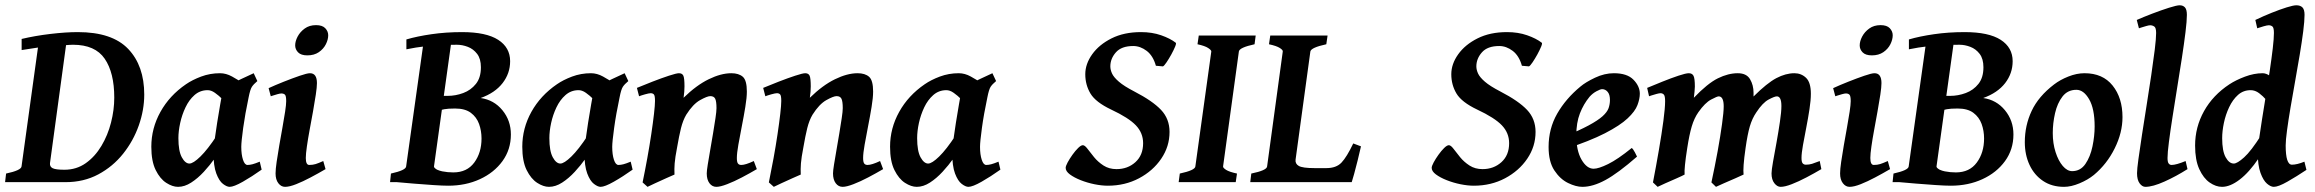

<svg xmlns="http://www.w3.org/2000/svg" viewBox="-23 -703 8935 741"><path d="M533.7 -337.9Q533.7 -278.8 512.7 -219Q491.7 -159.2 452.1 -109.6Q412.6 -60.1 356.4 -30Q300.3 0 230 0H-3.4L0.5 -33.2Q58.1 -45.4 60.1 -60.5L123.5 -519.5L60.5 -509.8V-552.7Q111.8 -564.9 171.4 -572Q231 -579.1 277.3 -579.1Q409.7 -579.1 471.7 -514.2Q533.7 -449.2 533.7 -337.9ZM258.8 -530.3Q252 -530.3 245.1 -529.8Q238.3 -529.3 231.9 -528.8L169.9 -73.2Q168.5 -59.6 180.4 -53.7Q192.4 -47.9 225.6 -47.9Q272 -47.9 307.9 -73.2Q343.8 -98.6 368.4 -139.9Q393.1 -181.2 405.5 -230Q418 -278.8 418 -326.2Q418 -422.4 381.1 -476.3Q344.2 -530.3 258.8 -530.3Z M986.8 -48.3Q949.2 -21.5 914.3 -1.7Q879.4 18.1 863.3 18.1Q852.5 18.1 837.6 6.8Q822.8 -4.4 811.8 -33.4Q800.8 -62.5 800.8 -114.7Q800.8 -127.9 804.9 -159.9Q809.1 -191.9 815.2 -230Q821.3 -268.1 826.9 -300.3Q832.5 -332.5 835 -345.7Q837.9 -359.4 859.6 -372.8Q881.3 -386.2 908.7 -398.4Q936 -410.6 956.1 -420.4L970.2 -390.1Q955.6 -377.9 949 -367.7Q942.4 -357.4 936.5 -327.1Q922.9 -262.7 915.5 -209.2Q908.2 -155.8 908.2 -136.2Q908.2 -106.4 914.8 -86.4Q921.4 -66.4 932.1 -66.4Q940.9 -66.4 951.4 -69.1Q961.9 -71.8 979.5 -79.1ZM942.9 -367.7Q930.7 -358.9 918.5 -338.9Q906.2 -318.8 896 -301.5Q885.7 -284.2 877.9 -284.2Q872.1 -284.2 861.1 -294.9Q850.1 -305.7 835.9 -319.8Q821.8 -334 806.6 -344.7Q791.5 -355.5 776.9 -355Q748.5 -354.5 727.5 -335.9Q706.5 -317.4 692.9 -288.6Q679.2 -259.8 672.4 -228.3Q665.5 -196.8 665.5 -169.9Q665.5 -120.1 678.7 -95.9Q691.9 -71.8 708 -71.8Q722.7 -71.8 750.5 -98.9Q778.3 -126 814 -180.2L806.2 -92.3Q787.1 -65.4 763.7 -40Q740.2 -14.6 714.8 1.7Q689.5 18.1 664.1 18.1Q642.6 18.1 618.7 2.7Q594.7 -12.7 577.9 -46.6Q561 -80.6 561 -136.7Q561 -208 596.2 -271.2Q631.3 -334.5 694.8 -377.9Q718.8 -394.5 753.2 -407.5Q787.6 -420.4 826.2 -420.4Q849.6 -420.4 872.6 -407.7Q895.5 -395 914.1 -382.1Q932.6 -369.1 942.9 -367.7Z M1243.7 -566.9Q1243.7 -550.3 1234.6 -532.2Q1225.6 -514.2 1207.5 -501.7Q1189.5 -489.3 1163.1 -489.3Q1138.7 -489.3 1127.4 -501Q1116.2 -512.7 1116.2 -527.8Q1116.2 -543.9 1125.7 -562Q1135.3 -580.1 1153.1 -593Q1170.9 -606 1196.8 -606Q1221.2 -606 1232.4 -594Q1243.7 -582 1243.7 -566.9ZM1233.4 -50.3Q1205.1 -33.7 1175.5 -18.1Q1146 -2.4 1120.1 7.8Q1094.2 18.1 1077.1 18.1Q1062 18.1 1051.3 4.2Q1040.5 -9.8 1040.5 -33.7Q1040.5 -49.8 1044.7 -78.6Q1048.8 -107.4 1054.9 -142.1Q1061 -176.8 1067.1 -210.9Q1073.2 -245.1 1077.4 -272.2Q1081.5 -299.3 1081.5 -312.5Q1081.5 -333 1076.7 -337.6Q1071.8 -342.3 1063 -342.3Q1058.1 -342.3 1048.3 -339.6Q1038.6 -336.9 1030.3 -334.2Q1022 -331.5 1022 -331.5L1013.7 -362.8Q1039.1 -374.5 1072.3 -387.7Q1105.5 -400.9 1133.8 -410.6Q1162.1 -420.4 1173.3 -420.4Q1200.2 -420.4 1200.2 -382.3Q1200.2 -366.7 1195.8 -337.6Q1191.4 -308.6 1185.1 -273.2Q1178.7 -237.8 1172.1 -202.4Q1165.5 -167 1161.4 -137.9Q1157.2 -108.9 1157.2 -93.3Q1157.2 -66.4 1170.4 -66.4Q1184.1 -66.4 1195.1 -69.8Q1206.1 -73.2 1224.6 -81.5Z M1948.7 -184.1Q1948.7 -126 1916.3 -81.3Q1883.8 -36.6 1829.1 -11.5Q1774.4 13.7 1707 13.7Q1685.5 13.7 1648.7 11.2Q1611.8 8.8 1573.5 5.6Q1535.2 2.4 1508.8 0L1647.5 -58.1Q1663.1 -45.9 1683.8 -41.7Q1704.6 -37.6 1726.6 -37.6Q1779.3 -37.6 1807.4 -75.7Q1835.4 -113.8 1835.4 -168.5Q1835.4 -198.2 1825.9 -224.6Q1816.4 -251 1794.2 -267.6Q1772 -284.2 1733.4 -284.2Q1706.1 -284.2 1691.9 -281.5Q1677.7 -278.8 1662.6 -273.9L1663.6 -333H1704.6Q1735.4 -333 1764.9 -344Q1794.4 -355 1813.7 -379.2Q1833 -403.3 1833 -443.4Q1833 -476.1 1818.4 -495.1Q1803.7 -514.2 1782.5 -522.2Q1761.2 -530.3 1740.7 -530.3Q1668.5 -530.3 1624 -525.1Q1579.6 -520 1545.4 -512.7V-550.8Q1586.9 -563 1642.3 -571Q1697.8 -579.1 1760.3 -579.1Q1853.5 -579.1 1899.7 -549.3Q1945.8 -519.5 1945.8 -466.8Q1945.8 -419.9 1916.7 -382.3Q1887.7 -344.7 1832 -324.7Q1883.3 -317.4 1916 -277.6Q1948.7 -237.8 1948.7 -184.1ZM1721.2 -558.6 1651.9 -60.5Q1651.4 -55.2 1665 -47.4Q1678.7 -39.6 1707 -33.2L1704.6 0H1482.4L1485.8 -33.2Q1543 -45.9 1544.4 -60.5L1614.3 -558.6Z M2418.5 -48.3Q2380.9 -21.5 2345.9 -1.7Q2311 18.1 2294.9 18.1Q2284.2 18.1 2269.3 6.8Q2254.4 -4.4 2243.4 -33.4Q2232.4 -62.5 2232.4 -114.7Q2232.4 -127.9 2236.6 -159.9Q2240.7 -191.9 2246.8 -230Q2252.9 -268.1 2258.5 -300.3Q2264.2 -332.5 2266.6 -345.7Q2269.5 -359.4 2291.3 -372.8Q2313 -386.2 2340.3 -398.4Q2367.7 -410.6 2387.7 -420.4L2401.9 -390.1Q2387.2 -377.9 2380.6 -367.7Q2374 -357.4 2368.2 -327.1Q2354.5 -262.7 2347.2 -209.2Q2339.8 -155.8 2339.8 -136.2Q2339.8 -106.4 2346.4 -86.4Q2353 -66.4 2363.8 -66.4Q2372.6 -66.4 2383.1 -69.1Q2393.6 -71.8 2411.1 -79.1ZM2374.5 -367.7Q2362.3 -358.9 2350.1 -338.9Q2337.9 -318.8 2327.6 -301.5Q2317.4 -284.2 2309.6 -284.2Q2303.7 -284.2 2292.7 -294.9Q2281.7 -305.7 2267.6 -319.8Q2253.4 -334 2238.3 -344.7Q2223.1 -355.5 2208.5 -355Q2180.2 -354.5 2159.2 -335.9Q2138.2 -317.4 2124.5 -288.6Q2110.8 -259.8 2104 -228.3Q2097.2 -196.8 2097.2 -169.9Q2097.2 -120.1 2110.4 -95.9Q2123.5 -71.8 2139.6 -71.8Q2154.3 -71.8 2182.1 -98.9Q2210 -126 2245.6 -180.2L2237.8 -92.3Q2218.8 -65.4 2195.3 -40Q2171.9 -14.6 2146.5 1.7Q2121.1 18.1 2095.7 18.1Q2074.2 18.1 2050.3 2.7Q2026.4 -12.7 2009.5 -46.6Q1992.7 -80.6 1992.7 -136.7Q1992.7 -208 2027.8 -271.2Q2063 -334.5 2126.5 -377.9Q2150.4 -394.5 2184.8 -407.5Q2219.2 -420.4 2257.8 -420.4Q2281.2 -420.4 2304.2 -407.7Q2327.1 -395 2345.7 -382.1Q2364.3 -369.1 2374.5 -367.7Z M2897.9 -50.3Q2870.6 -34.2 2840.3 -18.3Q2810.1 -2.4 2783.4 7.8Q2756.8 18.1 2741.7 18.1Q2725.6 18.1 2715.1 4.2Q2704.6 -9.8 2704.6 -33.7Q2704.6 -43.5 2708.5 -67.9Q2712.4 -92.3 2718 -124.3Q2723.6 -156.2 2729 -188.7Q2734.4 -221.2 2738.3 -247.3Q2742.2 -273.4 2742.2 -285.6Q2742.2 -311.5 2737.3 -321.8Q2732.4 -332 2718.3 -332Q2706.5 -332 2679 -316.7Q2651.4 -301.3 2625.5 -260.3Q2612.8 -238.8 2605.2 -208.5Q2597.7 -178.2 2590.3 -134.8Q2582.5 -94.7 2580.8 -72.5Q2579.1 -50.3 2580.1 -29.3Q2571.8 -25.9 2549.6 -15.9Q2527.3 -5.9 2505.4 4.2Q2483.4 14.2 2476.1 18.1L2457 1Q2466.3 -43.9 2475.1 -92.3Q2483.9 -140.6 2490.5 -185.1Q2497.1 -229.5 2501 -263.4Q2504.9 -297.4 2504.9 -313.5Q2504.9 -334 2500.5 -338.6Q2496.1 -343.3 2488.3 -343.3Q2481.9 -343.3 2466.3 -338.9Q2450.7 -334.5 2443.4 -331.5L2435.1 -363.8Q2460.4 -374.5 2495.1 -387.9Q2529.8 -401.4 2558.8 -410.9Q2587.9 -420.4 2597.2 -420.4Q2609.9 -420.4 2614.3 -410.9Q2618.7 -401.4 2618.7 -369.6Q2618.7 -349.6 2615.2 -325.7Q2664.6 -374 2712.2 -397.2Q2759.8 -420.4 2799.3 -420.4Q2828.1 -420.4 2843.8 -406.7Q2859.4 -393.1 2859.4 -349.6Q2859.4 -326.2 2853.5 -290.5Q2847.7 -254.9 2840.1 -216.6Q2832.5 -178.2 2826.7 -145Q2820.8 -111.8 2820.8 -93.3Q2820.8 -77.6 2825 -72Q2829.1 -66.4 2837.9 -66.4Q2854 -66.4 2886.2 -81.5Z M3385.3 -50.3Q3357.9 -34.2 3327.6 -18.3Q3297.4 -2.4 3270.8 7.8Q3244.1 18.1 3229 18.1Q3212.9 18.1 3202.4 4.2Q3191.9 -9.8 3191.9 -33.7Q3191.9 -43.5 3195.8 -67.9Q3199.7 -92.3 3205.3 -124.3Q3210.9 -156.2 3216.3 -188.7Q3221.7 -221.2 3225.6 -247.3Q3229.5 -273.4 3229.5 -285.6Q3229.5 -311.5 3224.6 -321.8Q3219.7 -332 3205.6 -332Q3193.8 -332 3166.3 -316.7Q3138.7 -301.3 3112.8 -260.3Q3100.1 -238.8 3092.5 -208.5Q3085 -178.2 3077.6 -134.8Q3069.8 -94.7 3068.1 -72.5Q3066.4 -50.3 3067.4 -29.3Q3059.1 -25.9 3036.9 -15.9Q3014.6 -5.9 2992.7 4.2Q2970.7 14.2 2963.4 18.1L2944.3 1Q2953.6 -43.9 2962.4 -92.3Q2971.2 -140.6 2977.8 -185.1Q2984.4 -229.5 2988.3 -263.4Q2992.2 -297.4 2992.2 -313.5Q2992.2 -334 2987.8 -338.6Q2983.4 -343.3 2975.6 -343.3Q2969.2 -343.3 2953.6 -338.9Q2938 -334.5 2930.7 -331.5L2922.4 -363.8Q2947.8 -374.5 2982.4 -387.9Q3017.1 -401.4 3046.1 -410.9Q3075.2 -420.4 3084.5 -420.4Q3097.2 -420.4 3101.6 -410.9Q3106 -401.4 3106 -369.6Q3106 -349.6 3102.5 -325.7Q3151.9 -374 3199.5 -397.2Q3247.1 -420.4 3286.6 -420.4Q3315.4 -420.4 3331.1 -406.7Q3346.7 -393.1 3346.7 -349.6Q3346.7 -326.2 3340.8 -290.5Q3335 -254.9 3327.4 -216.6Q3319.8 -178.2 3314 -145Q3308.1 -111.8 3308.1 -93.3Q3308.1 -77.6 3312.3 -72Q3316.4 -66.4 3325.2 -66.4Q3341.3 -66.4 3373.5 -81.5Z M3837.9 -48.3Q3800.3 -21.5 3765.4 -1.7Q3730.5 18.1 3714.4 18.1Q3703.6 18.1 3688.7 6.8Q3673.8 -4.4 3662.8 -33.4Q3651.9 -62.5 3651.9 -114.7Q3651.9 -127.9 3656 -159.9Q3660.2 -191.9 3666.3 -230Q3672.4 -268.1 3678 -300.3Q3683.6 -332.5 3686 -345.7Q3689 -359.4 3710.7 -372.8Q3732.4 -386.2 3759.8 -398.4Q3787.1 -410.6 3807.1 -420.4L3821.3 -390.1Q3806.6 -377.9 3800 -367.7Q3793.5 -357.4 3787.6 -327.1Q3773.9 -262.7 3766.6 -209.2Q3759.3 -155.8 3759.3 -136.2Q3759.3 -106.4 3765.9 -86.4Q3772.5 -66.4 3783.2 -66.4Q3792 -66.4 3802.5 -69.1Q3813 -71.8 3830.6 -79.1ZM3793.9 -367.7Q3781.7 -358.9 3769.5 -338.9Q3757.3 -318.8 3747.1 -301.5Q3736.8 -284.2 3729 -284.2Q3723.1 -284.2 3712.2 -294.9Q3701.2 -305.7 3687 -319.8Q3672.9 -334 3657.7 -344.7Q3642.6 -355.5 3627.9 -355Q3599.6 -354.5 3578.6 -335.9Q3557.6 -317.4 3543.9 -288.6Q3530.3 -259.8 3523.4 -228.3Q3516.6 -196.8 3516.6 -169.9Q3516.6 -120.1 3529.8 -95.9Q3543 -71.8 3559.1 -71.8Q3573.7 -71.8 3601.6 -98.9Q3629.4 -126 3665 -180.2L3657.2 -92.3Q3638.2 -65.4 3614.7 -40Q3591.3 -14.6 3565.9 1.7Q3540.5 18.1 3515.1 18.1Q3493.7 18.1 3469.7 2.7Q3445.8 -12.7 3429 -46.6Q3412.1 -80.6 3412.1 -136.7Q3412.1 -208 3447.3 -271.2Q3482.4 -334.5 3545.9 -377.9Q3569.8 -394.5 3604.2 -407.5Q3638.7 -420.4 3677.2 -420.4Q3700.7 -420.4 3723.6 -407.7Q3746.6 -395 3765.1 -382.1Q3783.7 -369.1 3793.9 -367.7Z M4514.6 -538.1Q4517.6 -536.1 4512.2 -522.9Q4506.8 -509.8 4497.6 -492.9Q4488.3 -476.1 4479.2 -462.6Q4470.2 -449.2 4465.3 -446.8L4438 -449.2Q4427.2 -487.8 4402.6 -506.6Q4377.9 -525.4 4350.6 -525.4Q4305.2 -525.4 4283.7 -501Q4262.2 -476.6 4262.2 -446.8Q4262.2 -433.6 4268.8 -419.2Q4275.4 -404.8 4295.2 -387.7Q4314.9 -370.6 4354.5 -350.1Q4425.3 -313.5 4458 -278.8Q4490.7 -244.1 4490.7 -193.8Q4490.7 -137.7 4458.7 -90.6Q4426.8 -43.5 4372.8 -14.9Q4318.8 13.7 4252.4 13.7Q4229 13.7 4201.2 8.1Q4173.3 2.4 4147.9 -7.6Q4122.6 -17.6 4106.2 -29.8Q4089.8 -42 4089.8 -55.2Q4089.8 -62 4097.4 -76.2Q4105 -90.3 4116 -105.7Q4127 -121.1 4137.9 -131.8Q4148.9 -142.6 4156.2 -142.6Q4163.6 -142.6 4174.1 -128.7Q4184.6 -114.7 4199.5 -96.4Q4214.4 -78.1 4235.8 -64.2Q4257.3 -50.3 4286.1 -50.3Q4329.1 -50.3 4358.9 -77.1Q4388.7 -104 4388.7 -150.4Q4388.7 -189.9 4360.8 -219.2Q4333 -248.5 4265.1 -280.3Q4205.6 -308.6 4185.5 -342Q4165.5 -375.5 4165.5 -416.5Q4165.5 -456.1 4192.1 -493.4Q4218.8 -530.8 4266.8 -554.9Q4314.9 -579.1 4380.4 -579.1Q4423.3 -579.1 4458.3 -566.9Q4493.2 -554.7 4514.6 -538.1Z M4823.2 -565.9 4818.8 -532.2Q4760.3 -519.5 4758.3 -504.4L4697.3 -60.5Q4696.8 -55.2 4709 -47.4Q4721.2 -39.6 4751 -33.2L4746.1 0H4525.9L4530.3 -33.2Q4588.9 -45.9 4590.3 -60.5L4651.9 -504.4Q4651.9 -509.8 4639.6 -517.8Q4627.4 -525.9 4598.6 -532.2L4603.5 -565.9Z M5229.5 -138.2Q5223.6 -112.3 5216.6 -83.5Q5209.5 -54.7 5203.1 -31.7Q5196.8 -8.8 5193.8 0H4802.2L4806.2 -33.2Q4865.7 -45.4 4867.2 -60.5L4927.7 -504.4Q4928.7 -509.8 4916.3 -517.8Q4903.8 -525.9 4874.5 -532.2L4879.4 -565.9H5100.6L5095.7 -532.2Q5037.1 -519.5 5034.2 -504.4L4977.1 -86.9Q4975.1 -70.8 4989.7 -62.5Q5004.4 -54.2 5050.3 -54.2H5096.2Q5134.3 -54.2 5154.5 -75.7Q5174.8 -97.2 5199.7 -149.4Z M5927.2 -538.1Q5930.2 -536.1 5924.8 -522.9Q5919.4 -509.8 5910.2 -492.9Q5900.9 -476.1 5891.8 -462.6Q5882.8 -449.2 5877.9 -446.8L5850.6 -449.2Q5839.8 -487.8 5815.2 -506.6Q5790.5 -525.4 5763.2 -525.4Q5717.8 -525.4 5696.3 -501Q5674.8 -476.6 5674.8 -446.8Q5674.8 -433.6 5681.4 -419.2Q5688 -404.8 5707.8 -387.7Q5727.5 -370.6 5767.1 -350.1Q5837.9 -313.5 5870.6 -278.8Q5903.3 -244.1 5903.3 -193.8Q5903.3 -137.7 5871.3 -90.6Q5839.4 -43.5 5785.4 -14.9Q5731.4 13.7 5665 13.7Q5641.6 13.7 5613.8 8.1Q5585.9 2.4 5560.5 -7.6Q5535.2 -17.6 5518.8 -29.8Q5502.4 -42 5502.4 -55.2Q5502.4 -62 5510 -76.2Q5517.6 -90.3 5528.6 -105.7Q5539.6 -121.1 5550.5 -131.8Q5561.5 -142.6 5568.8 -142.6Q5576.2 -142.6 5586.7 -128.7Q5597.2 -114.7 5612.1 -96.4Q5627 -78.1 5648.4 -64.2Q5669.9 -50.3 5698.7 -50.3Q5741.7 -50.3 5771.5 -77.1Q5801.3 -104 5801.3 -150.4Q5801.3 -189.9 5773.4 -219.2Q5745.6 -248.5 5677.7 -280.3Q5618.2 -308.6 5598.1 -342Q5578.1 -375.5 5578.1 -416.5Q5578.1 -456.1 5604.7 -493.4Q5631.3 -530.8 5679.4 -554.9Q5727.5 -579.1 5793 -579.1Q5835.9 -579.1 5870.8 -566.9Q5905.8 -554.7 5927.2 -538.1Z M6305.7 -341.3Q6305.7 -321.8 6296.6 -297.6Q6287.6 -273.4 6258.5 -246.1Q6229.5 -218.8 6171.1 -188.7Q6112.8 -158.7 6014.6 -126.5L6011.2 -174.3Q6072.3 -199.7 6108.2 -219Q6144 -238.3 6161.9 -254.4Q6179.7 -270.5 6185.1 -285.6Q6190.4 -300.8 6190.4 -317.4Q6190.4 -337.9 6181.6 -348.4Q6172.9 -358.9 6160.2 -358.9Q6153.3 -358.9 6138.4 -350.8Q6123.5 -342.8 6111.8 -329.6Q6088.4 -301.3 6074.5 -265.4Q6060.5 -229.5 6060.5 -180.2Q6060.5 -121.6 6080.8 -86.7Q6101.1 -51.8 6127.4 -51.8Q6146.5 -51.8 6183.3 -69.8Q6220.2 -87.9 6274.4 -131.8Q6279.3 -128.9 6286.6 -115.2Q6293.9 -101.6 6294.9 -98.6Q6221.7 -34.7 6173.1 -8.3Q6124.5 18.1 6084 18.1Q6059.1 18.1 6028.6 3.2Q5998 -11.7 5975.8 -45.4Q5953.6 -79.1 5953.6 -135.7Q5953.6 -206.5 5986.8 -264.4Q6020 -322.3 6076.2 -368.7Q6096.2 -385.7 6132.8 -403.1Q6169.4 -420.4 6205.6 -420.4Q6256.8 -420.4 6281.2 -395.3Q6305.7 -370.1 6305.7 -341.3Z M7006.3 -50.3Q6979 -34.2 6948.7 -18.3Q6918.5 -2.4 6892.1 7.8Q6865.7 18.1 6849.1 18.1Q6835.9 18.1 6825 4.2Q6814 -9.8 6814 -33.7Q6814 -45.9 6819.8 -78.9Q6825.7 -111.8 6833.3 -153.3Q6840.8 -194.8 6846.4 -233.2Q6852.1 -271.5 6852.1 -293.9Q6852.1 -331.1 6834.5 -331.1Q6825.7 -331.1 6802.7 -318.8Q6779.8 -306.6 6755.4 -269.5Q6739.3 -246.1 6730.2 -215.1Q6721.2 -184.1 6713.9 -132.3Q6708 -91.8 6706.3 -66.7Q6704.6 -41.5 6706.1 -29.3Q6697.3 -24.9 6674.8 -15.1Q6652.3 -5.4 6629.9 4.4Q6607.4 14.2 6599.6 18.1L6582 1Q6595.2 -60.1 6606 -119.1Q6616.7 -178.2 6623 -224.4Q6629.4 -270.5 6629.4 -292.5Q6629.4 -331.1 6609.9 -331.1Q6604 -331.1 6580.8 -318.8Q6557.6 -306.6 6531.7 -270Q6515.6 -247.1 6506.1 -215.1Q6496.6 -183.1 6488.8 -132.3Q6482.4 -91.8 6480 -66.9Q6477.5 -42 6478.5 -29.3Q6470.7 -24.9 6448.5 -15.1Q6426.3 -5.4 6404.1 4.4Q6381.8 14.2 6374.5 18.1L6356.4 1Q6368.7 -62.5 6379.4 -124.8Q6390.1 -187 6396.7 -236.8Q6403.3 -286.6 6403.3 -312.5Q6403.3 -333 6398.2 -338.1Q6393.1 -343.3 6385.7 -343.3Q6380.4 -343.3 6369.6 -340.3Q6358.9 -337.4 6350.1 -334.5Q6341.3 -331.5 6341.3 -331.5L6334 -363.8Q6359.4 -374.5 6392.8 -387.9Q6426.3 -401.4 6454.8 -410.9Q6483.4 -420.4 6494.6 -420.4Q6507.8 -420.4 6512.9 -410.4Q6518.1 -400.4 6518.1 -368.7Q6518.1 -361.3 6516.8 -349.1Q6515.6 -336.9 6514.2 -325.7Q6567.4 -381.3 6607.2 -400.9Q6647 -420.4 6683.6 -420.4Q6717.3 -420.4 6731 -397.5Q6744.6 -374.5 6744.6 -344.7Q6744.6 -342.3 6744.6 -338.9Q6744.6 -335.4 6744.6 -330.6Q6796.4 -382.3 6832.5 -401.4Q6868.7 -420.4 6902.3 -420.4Q6928.7 -420.4 6947.3 -402.6Q6965.8 -384.8 6965.8 -341.3Q6965.8 -315.9 6960.4 -281.2Q6955.1 -246.6 6948 -210.2Q6940.9 -173.8 6935.3 -142.8Q6929.7 -111.8 6929.7 -93.3Q6929.7 -77.6 6934.3 -72.5Q6939 -67.4 6946.3 -67.4Q6959.5 -67.4 6970.5 -70.8Q6981.4 -74.2 7000 -81.5Z M7281.7 -566.9Q7281.7 -550.3 7272.7 -532.2Q7263.7 -514.2 7245.6 -501.7Q7227.5 -489.3 7201.2 -489.3Q7176.8 -489.3 7165.5 -501Q7154.3 -512.7 7154.3 -527.8Q7154.3 -543.9 7163.8 -562Q7173.3 -580.1 7191.2 -593Q7209 -606 7234.9 -606Q7259.3 -606 7270.5 -594Q7281.7 -582 7281.7 -566.9ZM7271.5 -50.3Q7243.2 -33.7 7213.6 -18.1Q7184.1 -2.4 7158.2 7.8Q7132.3 18.1 7115.2 18.1Q7100.1 18.1 7089.4 4.2Q7078.6 -9.8 7078.6 -33.7Q7078.6 -49.8 7082.8 -78.6Q7086.9 -107.4 7093 -142.1Q7099.1 -176.8 7105.2 -210.9Q7111.3 -245.1 7115.5 -272.2Q7119.6 -299.3 7119.6 -312.5Q7119.6 -333 7114.7 -337.6Q7109.9 -342.3 7101.1 -342.3Q7096.2 -342.3 7086.4 -339.6Q7076.7 -336.9 7068.4 -334.2Q7060.1 -331.5 7060.1 -331.5L7051.8 -362.8Q7077.1 -374.5 7110.4 -387.7Q7143.6 -400.9 7171.9 -410.6Q7200.2 -420.4 7211.4 -420.4Q7238.3 -420.4 7238.3 -382.3Q7238.3 -366.7 7233.9 -337.6Q7229.5 -308.6 7223.1 -273.2Q7216.8 -237.8 7210.2 -202.4Q7203.6 -167 7199.5 -137.9Q7195.3 -108.9 7195.3 -93.3Q7195.3 -66.4 7208.5 -66.4Q7222.2 -66.4 7233.2 -69.8Q7244.1 -73.2 7262.7 -81.5Z M7747.6 -184.1Q7747.6 -126 7715.1 -81.3Q7682.6 -36.6 7627.9 -11.5Q7573.2 13.7 7505.9 13.7Q7484.4 13.7 7447.5 11.2Q7410.6 8.8 7372.3 5.6Q7334 2.4 7307.6 0L7446.3 -58.1Q7461.9 -45.9 7482.7 -41.7Q7503.4 -37.6 7525.4 -37.6Q7578.1 -37.6 7606.2 -75.7Q7634.3 -113.8 7634.3 -168.5Q7634.3 -198.2 7624.8 -224.6Q7615.2 -251 7593 -267.6Q7570.8 -284.2 7532.2 -284.2Q7504.9 -284.2 7490.7 -281.5Q7476.6 -278.8 7461.4 -273.9L7462.4 -333H7503.4Q7534.2 -333 7563.7 -344Q7593.3 -355 7612.5 -379.2Q7631.8 -403.3 7631.8 -443.4Q7631.8 -476.1 7617.2 -495.1Q7602.5 -514.2 7581.3 -522.2Q7560.1 -530.3 7539.6 -530.3Q7467.3 -530.3 7422.9 -525.1Q7378.4 -520 7344.2 -512.7V-550.8Q7385.7 -563 7441.2 -571Q7496.6 -579.1 7559.1 -579.1Q7652.3 -579.1 7698.5 -549.3Q7744.6 -519.5 7744.6 -466.8Q7744.6 -419.9 7715.6 -382.3Q7686.5 -344.7 7630.9 -324.7Q7682.1 -317.4 7714.8 -277.6Q7747.6 -237.8 7747.6 -184.1ZM7520 -558.6 7450.7 -60.5Q7450.2 -55.2 7463.9 -47.4Q7477.5 -39.6 7505.9 -33.2L7503.4 0H7281.2L7284.7 -33.2Q7341.8 -45.9 7343.3 -60.5L7413.1 -558.6Z M8168.5 -251Q8168.5 -190.9 8138.4 -130.4Q8108.4 -69.8 8058.1 -27.8Q8034.7 -8.8 8002.4 4.6Q7970.2 18.1 7942.9 18.1Q7896 18.1 7862.1 -4.6Q7828.1 -27.3 7809.8 -66.4Q7791.5 -105.5 7791.5 -154.3Q7791.5 -218.8 7817.9 -274.9Q7844.2 -331.1 7904.3 -377Q7927.7 -395 7959.7 -407.7Q7991.7 -420.4 8022 -420.4Q8092.3 -420.4 8130.4 -372.8Q8168.5 -325.2 8168.5 -251ZM8061 -214.8Q8061 -283.2 8039.8 -319.8Q8018.6 -356.4 7990.7 -356.4Q7957 -356.4 7937 -330.6Q7917 -304.7 7908.2 -266.1Q7899.4 -227.5 7899.4 -189.5Q7899.4 -149.4 7910.2 -116Q7920.9 -82.5 7938 -62.5Q7955.1 -42.5 7974.1 -42.5Q8006.3 -42.5 8025.4 -70.3Q8044.4 -98.1 8052.7 -138.2Q8061 -178.2 8061 -214.8Z M8419.4 -50.3Q8375.5 -22.5 8330.3 -2.2Q8285.2 18.1 8256.8 18.1Q8244.6 18.1 8234.6 4.6Q8224.6 -8.8 8224.6 -34.7Q8224.6 -49.8 8230 -89.1Q8235.4 -128.4 8243.7 -182.6Q8252 -236.8 8261.5 -296.1Q8271 -355.5 8279.3 -411.6Q8287.6 -467.8 8293 -511.2Q8298.3 -554.7 8298.3 -575.7Q8298.3 -596.2 8291 -600.8Q8283.7 -605.5 8275.4 -605.5Q8270.5 -605.5 8260 -602.5Q8249.5 -599.6 8240.7 -596.7Q8231.9 -593.8 8231.9 -593.8L8223.6 -626Q8249 -637.2 8283.4 -650.4Q8317.9 -663.6 8347.9 -673.1Q8377.9 -682.6 8389.2 -682.6Q8401.9 -682.6 8409.4 -674.6Q8417 -666.5 8417 -645.5Q8417 -622.6 8411.6 -578.6Q8406.2 -534.7 8397.7 -479.2Q8389.2 -423.8 8379.6 -365Q8370.1 -306.2 8361.6 -251.7Q8353 -197.3 8347.7 -155.3Q8342.3 -113.3 8342.3 -93.3Q8342.3 -77.6 8346.7 -72Q8351.1 -66.4 8357.9 -66.4Q8375.5 -66.4 8412.1 -81.5Z M8878.4 -47.4Q8840.3 -22 8805.2 -2Q8770 18.1 8752.4 18.1Q8740.7 18.1 8726.3 5.9Q8711.9 -6.3 8701.2 -35.6Q8690.4 -64.9 8690.4 -116.2Q8690.4 -130.4 8695.1 -163.3Q8699.7 -196.3 8706.8 -241Q8713.9 -285.6 8721.9 -335.2Q8730 -384.8 8737.1 -431.9Q8744.1 -479 8748.5 -516.8Q8752.9 -554.7 8752.9 -575.7Q8752.9 -596.2 8747.1 -600.8Q8741.2 -605.5 8732.9 -605.5Q8727.1 -605.5 8713.4 -601.6Q8699.7 -597.7 8688.5 -593.8L8681.2 -626Q8711.9 -640.6 8744.1 -653.6Q8776.4 -666.5 8802.2 -674.6Q8828.1 -682.6 8839.4 -682.6Q8854.5 -682.6 8862.8 -674.6Q8871.1 -666.5 8871.1 -645.5Q8871.1 -622.6 8866 -582Q8860.8 -541.5 8852.5 -491.7Q8844.2 -441.9 8834.7 -389.2Q8825.2 -336.4 8816.9 -287.4Q8808.6 -238.3 8803.5 -200Q8798.3 -161.6 8798.3 -141.6Q8798.3 -67.4 8822.3 -67.4Q8842.3 -67.4 8870.6 -79.1ZM8822.8 -356.9 8767.1 -277.8Q8758.8 -277.8 8748 -289.6Q8737.3 -301.3 8724.1 -316.7Q8710.9 -332 8695.6 -343.5Q8680.2 -355 8663.1 -355Q8634.8 -355 8614.3 -336.7Q8593.8 -318.4 8580.1 -289.3Q8566.4 -260.3 8559.8 -228.5Q8553.2 -196.8 8553.2 -169.9Q8553.2 -120.1 8566.7 -95.9Q8580.1 -71.8 8598.1 -71.8Q8611.3 -71.8 8637.9 -95.7Q8664.6 -119.6 8704.6 -182.6L8694.3 -92.3Q8657.2 -37.6 8620.6 -9.8Q8584 18.1 8552.7 18.1Q8528.8 18.1 8504.9 1.5Q8481 -15.1 8464.8 -50.3Q8448.7 -85.4 8448.7 -141.1Q8448.7 -212.4 8483.2 -274.2Q8517.6 -335.9 8581.5 -377.9Q8606 -394 8641.1 -407.2Q8676.3 -420.4 8709.5 -420.4Q8722.2 -420.4 8736.6 -410.9Q8751 -401.4 8765.9 -388.7Q8780.8 -376 8795.4 -366.5Q8810.1 -356.9 8822.8 -356.9Z"/></svg>

Font: Dai Banna SIL SemiBold
Style: Italic
Weight: 600
Italic angle: -11°
Designer: Victor Gaultney
Foundry: SIL International
Version: Version 4.000